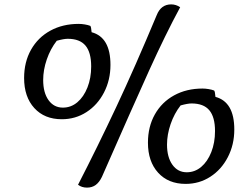

<svg xmlns="http://www.w3.org/2000/svg" viewBox="-20 -816 1148 876"><path d="M90 -460Q90 -533 121.5 -589Q153 -645 209.5 -676Q266 -707 339 -707Q352 -707 367 -704.5Q382 -702 392 -698Q396 -694 398 -669Q484 -646 484 -520Q484 -451 454.5 -394Q425 -337 374.5 -304.5Q324 -272 262 -272Q183 -272 136.5 -323Q90 -374 90 -460ZM396 -513Q396 -577 370 -608Q344 -639 289 -639Q271 -639 239 -630Q210 -593 193.5 -545Q177 -497 177 -451Q177 -393 201.5 -359Q226 -325 267 -325Q304 -325 333 -349.5Q362 -374 379 -417Q396 -460 396 -513ZM695 -747Q705 -772 721.5 -784Q738 -796 761 -796Q783 -796 802 -783Q735 -659 660 -493.5Q585 -328 445 -9Q433 16 416.5 28Q400 40 377 40Q353 40 336 27Q425 -146 510.5 -328Q596 -510 695 -747ZM655 -165Q655 -238 686.5 -294Q718 -350 774.5 -381Q831 -412 904 -412Q917 -412 932 -409.5Q947 -407 957 -403Q961 -399 963 -374Q1049 -351 1049 -225Q1049 -156 1019.5 -99Q990 -42 939.5 -9.5Q889 23 827 23Q748 23 701.5 -28Q655 -79 655 -165ZM961 -218Q961 -282 935 -313Q909 -344 854 -344Q836 -344 804 -335Q775 -298 758.5 -250Q742 -202 742 -156Q742 -99 766.5 -64.5Q791 -30 832 -30Q869 -30 898 -54.5Q927 -79 944 -122Q961 -165 961 -218Z"/></svg>

Font: Lemonada Light
Style: Regular
Weight: 300
Designer: Mohamed Gaber (Arabic) Eduardo Tunni (Latin)
Foundry: Kief Type Foundry
Version: Version 3.006